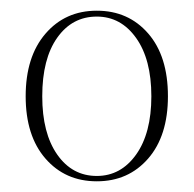

<svg xmlns="http://www.w3.org/2000/svg" viewBox="-20 -701 362 359"><path d="M294 -521Q294 -447 257 -404.5Q220 -362 161 -362Q102 -362 65 -404.5Q28 -447 28 -521Q28 -595 65 -638Q102 -681 161 -681Q220 -681 257 -638.5Q294 -596 294 -521ZM161 -372Q206 -372 234.5 -412Q263 -452 263 -521Q263 -590 234.5 -630Q206 -670 161 -670Q115 -670 87 -630.5Q59 -591 59 -521Q59 -452 87 -412Q115 -372 161 -372Z"/></svg>

Font: Arapey Thin-Display
Style: Regular
Weight: 100
Designer: Eduardo Rodriguez Tunni
Foundry: Eduardo Rodriguez Tunni
Version: Version 4.000